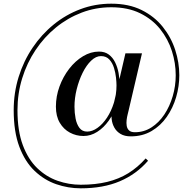

<svg xmlns="http://www.w3.org/2000/svg" viewBox="-20 -810 1050 1044"><path d="M419 214Q350.5 214 285.5 191.5Q220.5 169 168.2 119.2Q116 69.5 85.2 -12Q54.5 -93.5 54.5 -211Q54.5 -305 81.2 -391.2Q108 -477.5 156.8 -550Q205.5 -622.5 271.8 -676.5Q338 -730.5 417.5 -760.2Q497 -790 585 -790Q680 -790 749.8 -755.5Q819.5 -721 865 -664Q910.5 -607 932.8 -538.2Q955 -469.5 955 -401Q955 -341 937.8 -282Q920.5 -223 887 -174.8Q853.5 -126.5 804.2 -97.5Q755 -68.5 691 -68.5Q657.5 -68.5 635.5 -81.8Q613.5 -95 601.8 -116Q590 -137 587.2 -162Q584.5 -187 590 -210L662 -520H752L679.5 -210Q678 -202.5 674.2 -188.2Q670.5 -174 668.5 -157.5Q666.5 -141 669 -125.8Q671.5 -110.5 681.8 -100.8Q692 -91 713.5 -91Q762.5 -91 803.2 -117Q844 -143 873.5 -187.2Q903 -231.5 919.2 -287Q935.5 -342.5 935.5 -401Q935.5 -467 914.8 -532.2Q894 -597.5 851 -651.5Q808 -705.5 741.8 -738Q675.5 -770.5 584.5 -770.5Q500.5 -770.5 424.2 -741.5Q348 -712.5 284.2 -660.5Q220.5 -608.5 173.5 -538.2Q126.5 -468 100.8 -384.8Q75 -301.5 75 -211Q75 -98.5 104 -21Q133 56.5 182.2 104Q231.5 151.5 293 173Q354.5 194.5 419 194.5Q499.5 194.5 563 179Q626.5 163.5 677.8 131.8Q729 100 772 51.5L785 64Q722 137 631.8 175.5Q541.5 214 419 214ZM434 -70.5Q394.5 -70.5 360.2 -88.8Q326 -107 305 -142.5Q284 -178 284 -230Q284 -286.5 303.5 -339.8Q323 -393 356.2 -436Q389.5 -479 431.5 -504.2Q473.5 -529.5 518 -529.5Q550 -529.5 571.5 -513.5Q593 -497.5 606 -471Q619 -444.5 624.8 -413.2Q630.5 -382 630.5 -351Q630.5 -294 614.8 -243.2Q599 -192.5 571.2 -153.8Q543.5 -115 508.2 -92.8Q473 -70.5 434 -70.5ZM454 -94.5Q482 -94.5 510.2 -114.8Q538.5 -135 561.8 -170.2Q585 -205.5 599.2 -250.8Q613.5 -296 613.5 -345.5Q613.5 -361.5 610.8 -387.8Q608 -414 599.8 -441Q591.5 -468 574.5 -486.5Q557.5 -505 529 -505Q501.5 -505 475.5 -480Q449.5 -455 429.2 -414Q409 -373 397 -324.8Q385 -276.5 385 -230Q385 -196.5 391 -165.5Q397 -134.5 412 -114.5Q427 -94.5 454 -94.5Z"/></svg>

Font: Bodoni Moda SC 11pt
Style: Regular
Weight: 400
Version: Version 2.005